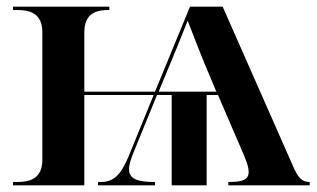

<svg xmlns="http://www.w3.org/2000/svg" viewBox="-20 -556 950 576"><path d="M19 0H233V-271H441L365 -85C342 -31 321 -10 282 -10H274V0H445V-10C392 -10 367 -19 367 -49C367 -61 372 -77 380 -97L451 -271H495V0H600V-271H634L712 -90C721 -68 726 -53 726 -41C726 -17 709 -10 665 -10V0H909V-10C886 -10 874 -22 858 -60L648 -536H550L445 -281H233V-460C233 -518 272 -526 305 -526H308V-536H19V-526H32C66 -526 107 -518 107 -460V-76C107 -18 66 -10 32 -10H19ZM456 -281 480 -339C497 -379 529 -458 543 -494C560 -450 587 -379 611 -324L629 -281Z"/></svg>

Font: Noto Serif Display SemiBold
Style: Regular
Weight: 600
Designer: Monotype Design Team
Foundry: Monotype Imaging Inc.
Version: Version 2.009